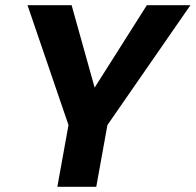

<svg xmlns="http://www.w3.org/2000/svg" viewBox="-20 -720 754 740"><path d="M201 0 244 -238 86 -700H256L346 -378H342L546 -700H714L394 -238L351 0Z"/></svg>

Font: DM Sans 36pt Black
Style: Italic
Weight: 900
Italic angle: -10°
Designer: Colophon Foundry, Jonny Pinhorn
Foundry: Colophon Foundry
Version: Version 4.004;gftools[0.9.30]